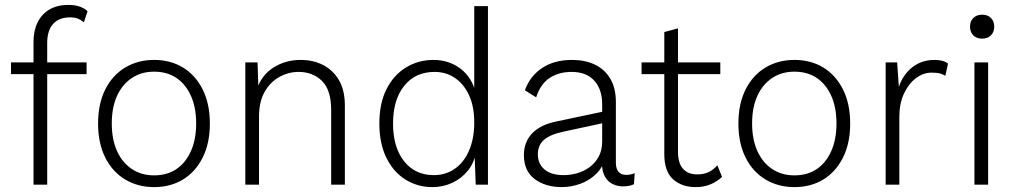

<svg xmlns="http://www.w3.org/2000/svg" viewBox="-20 -755 4150 785"><path d="M260 -735Q286 -735 306 -728Q326 -721 338 -709L323 -664Q311 -674 298 -679Q285 -684 266 -684Q222 -684 197.5 -657.5Q173 -631 173 -579V-500V-480V0H117V-584Q117 -629 133.5 -663Q150 -697 182 -716Q214 -735 260 -735ZM334 -500V-452H25V-500Z M610 -510Q677 -510 728 -479Q779 -448 808.5 -389.5Q838 -331 838 -250Q838 -169 808.5 -110.5Q779 -52 728 -21Q677 10 610 10Q544 10 492 -21Q440 -52 410.5 -110.5Q381 -169 381 -250Q381 -331 410.5 -389.5Q440 -448 492 -479Q544 -510 610 -510ZM610 -462Q558 -462 519 -436Q480 -410 458.5 -363Q437 -316 437 -250Q437 -185 458.5 -137.5Q480 -90 519 -64Q558 -38 610 -38Q663 -38 701 -63.5Q739 -89 760.5 -137Q782 -185 782 -250Q782 -316 760.5 -363.5Q739 -411 701 -436.5Q663 -462 610 -462Z M983 0V-500H1033L1037 -378L1029 -386Q1048 -447 1097.5 -478.5Q1147 -510 1209 -510Q1261 -510 1301.5 -489Q1342 -468 1366 -427Q1390 -386 1390 -323V0H1334V-305Q1334 -387 1296.5 -424Q1259 -461 1201 -461Q1160 -461 1122.5 -440.5Q1085 -420 1062 -379.5Q1039 -339 1039 -279V0Z M1748 10Q1687 10 1637.5 -21Q1588 -52 1559.5 -110.5Q1531 -169 1531 -250Q1531 -333 1560.5 -391Q1590 -449 1640.5 -479.5Q1691 -510 1752 -510Q1816 -510 1863 -474Q1910 -438 1925 -375L1919 -370V-730H1975V0H1925L1920 -135L1927 -138Q1920 -91 1893.5 -58Q1867 -25 1829 -7.5Q1791 10 1748 10ZM1754 -39Q1802 -39 1839.5 -65Q1877 -91 1898 -140Q1919 -189 1919 -254Q1919 -319 1898 -365Q1877 -411 1840.5 -436Q1804 -461 1757 -461Q1678 -461 1632.5 -404Q1587 -347 1587 -250Q1587 -153 1632 -96Q1677 -39 1754 -39Z M2442 -328Q2442 -390 2409.5 -425.5Q2377 -461 2317 -461Q2265 -461 2227.5 -436.5Q2190 -412 2172 -357L2126 -386Q2147 -444 2196.5 -477Q2246 -510 2319 -510Q2372 -510 2412 -491Q2452 -472 2475 -433.5Q2498 -395 2498 -338V-90Q2498 -40 2541 -40Q2550 -40 2559 -42Q2568 -44 2575 -47L2572 -2Q2565 2 2553.5 4.5Q2542 7 2527 7Q2505 7 2485 -2.5Q2465 -12 2453 -33.5Q2441 -55 2441 -90V-114H2456Q2446 -72 2418 -44.5Q2390 -17 2352.5 -3.5Q2315 10 2277 10Q2210 10 2166 -23Q2122 -56 2122 -121Q2122 -175 2156.5 -210.5Q2191 -246 2258 -259L2452 -300V-253L2285 -217Q2231 -206 2205 -184Q2179 -162 2179 -124Q2179 -85 2206.5 -62Q2234 -39 2285 -39Q2313 -39 2340.5 -47Q2368 -55 2391 -72Q2414 -89 2428 -115Q2442 -141 2442 -178Z M2752 -639V-134Q2752 -88 2772.5 -65Q2793 -42 2831 -42Q2858 -42 2877.5 -51.5Q2897 -61 2913 -79L2932 -32Q2913 -13 2885.5 -1.5Q2858 10 2824 10Q2768 10 2732 -22Q2696 -54 2696 -125V-624ZM2925 -500V-452H2603V-500Z M3228 -510Q3295 -510 3346 -479Q3397 -448 3426.5 -389.5Q3456 -331 3456 -250Q3456 -169 3426.5 -110.5Q3397 -52 3346 -21Q3295 10 3228 10Q3162 10 3110 -21Q3058 -52 3028.5 -110.5Q2999 -169 2999 -250Q2999 -331 3028.5 -389.5Q3058 -448 3110 -479Q3162 -510 3228 -510ZM3228 -462Q3176 -462 3137 -436Q3098 -410 3076.5 -363Q3055 -316 3055 -250Q3055 -185 3076.5 -137.5Q3098 -90 3137 -64Q3176 -38 3228 -38Q3281 -38 3319 -63.5Q3357 -89 3378.5 -137Q3400 -185 3400 -250Q3400 -316 3378.5 -363.5Q3357 -411 3319 -436.5Q3281 -462 3228 -462Z M3601 0V-500H3648L3655 -400Q3672 -450 3710 -480Q3748 -510 3801 -510Q3818 -510 3832 -506.5Q3846 -503 3856 -495L3845 -445Q3836 -451 3823.5 -454.5Q3811 -458 3788 -458Q3755 -458 3725 -435.5Q3695 -413 3676 -372.5Q3657 -332 3657 -278V0Z M4020 -500V0H3964V-500ZM3996 -597Q3973 -597 3959.5 -610.5Q3946 -624 3946 -646Q3946 -668 3959.5 -681.5Q3973 -695 3996 -695Q4018 -695 4031.5 -681.5Q4045 -668 4045 -646Q4045 -624 4031.5 -610.5Q4018 -597 3996 -597Z"/></svg>

Font: Kantumruy Pro Light
Style: Regular
Weight: 300
Version: Version 1.002